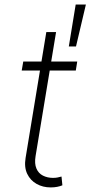

<svg xmlns="http://www.w3.org/2000/svg" viewBox="-20 -817 398 846"><path d="M320.3 -545.9 314 -506.3H75.7L82.5 -545.9ZM184.1 -675.8H227.1L136.7 -128.9Q131.3 -96.2 140.4 -74.7Q149.4 -53.2 169.2 -43.2Q189 -33.2 213.4 -33.2Q224.6 -33.2 233.4 -34.9Q242.2 -36.6 251 -39.1L254.9 -0.5Q244.1 3.9 231.7 6.3Q219.2 8.8 203.1 8.8Q168.9 8.8 141.4 -6.6Q113.8 -22 99.9 -51Q85.9 -80.1 92.8 -121.6ZM283.2 -612.3 313.5 -796.9H358.4L314.9 -612.3Z"/></svg>

Font: Inter Tight ExtraLight
Style: Italic
Weight: 250
Italic angle: -9.39999°
Designer: Rasmus Andersson
Foundry: rsms
Version: Version 3.004